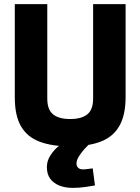

<svg xmlns="http://www.w3.org/2000/svg" viewBox="-20 -700 683 934"><path d="M321 12Q234 12 173.5 -10.5Q113 -33 82.5 -85Q52 -137 52 -226V-680H210V-220Q210 -167 238 -144Q266 -121 321 -121Q377 -121 405 -144Q433 -167 433 -220V-680H591V-228Q591 -140 560.5 -87Q530 -34 469.5 -11Q409 12 321 12ZM334 214Q297 214 268.5 202.5Q240 191 224 169Q208 147 208 113Q208 83 224.5 57Q241 31 264.5 11.5Q288 -8 311 -20L425 -8Q406 8 389.5 26.5Q373 45 362.5 63Q352 81 352 95Q352 108 360 116Q368 124 384 124Q394 124 408 122Q422 120 431 119L442 202Q425 205 395.5 209.5Q366 214 334 214Z"/></svg>

Font: Cairo ExtraBold
Style: Regular
Weight: 800
Designer: Mohamed Gaber, Accademia di Belle Arti di Urbino
Foundry: Kief Type Foundry, Accademia di Belle Arti di Urbino
Version: Version 3.117